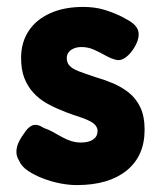

<svg xmlns="http://www.w3.org/2000/svg" viewBox="-20 -518 464 555"><path d="M202 17Q179 17 153.5 12Q128 7 103.5 -2.5Q79 -12 60.5 -24.5Q42 -37 35 -54Q28 -65 27.5 -77Q27 -89 32 -102Q37 -115 48 -130Q60 -150 73.5 -155.5Q87 -161 107 -148Q119 -144 132 -137Q145 -130 158 -122.5Q171 -115 185 -110.5Q199 -106 214 -106Q237 -106 249.5 -115Q262 -124 262 -139Q262 -148 256.5 -155Q251 -162 240.5 -167.5Q230 -173 217 -177.5Q204 -182 189 -187Q174 -192 158 -199Q135 -208 114 -220Q93 -232 76.5 -250Q60 -268 50.5 -292Q41 -316 41 -351Q41 -395 62.5 -428Q84 -461 124.5 -479.5Q165 -498 221 -498Q236 -498 252 -496Q268 -494 284 -489Q300 -484 316.5 -477Q333 -470 348 -461Q378 -445 380.5 -423.5Q383 -402 364 -374Q352 -357 339.5 -349.5Q327 -342 316 -345Q302 -348 286 -357Q270 -366 252.5 -374Q235 -382 216 -382Q203 -382 193.5 -378Q184 -374 178.5 -367Q173 -360 173 -350Q173 -338 179.5 -330Q186 -322 197.5 -316.5Q209 -311 224 -306Q239 -301 256 -295Q281 -288 306 -277.5Q331 -267 352 -250.5Q373 -234 385.5 -208Q398 -182 398 -143Q398 -67 346 -25Q294 17 202 17Z"/></svg>

Font: Fredoka SemiCondensed SemiBold
Style: Regular
Weight: 600
Width: 4
Designer: Ben Nathan
Foundry: Milena B. Brandão, Ben Nathan
Version: Version 2.001